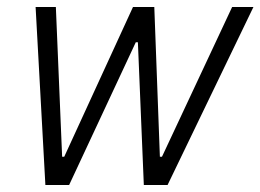

<svg xmlns="http://www.w3.org/2000/svg" viewBox="-20 -530 746 550"><path d="M110 0 82 -510H140L158 -81H164L361 -510H422L438 -81H444L645 -510H706L460 0H392L375 -409H369L178 0Z"/></svg>

Font: Saira SemiCondensed Light
Style: Italic
Weight: 300
Width: 4
Italic angle: -12°
Designer: Hector Gatti with collaboration of the Omnibus-Type team
Foundry: Omnibus-Type
Version: Version 1.101